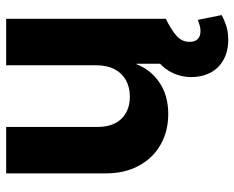

<svg xmlns="http://www.w3.org/2000/svg" viewBox="-88 -468 757 620"><g transform="rotate(-90 290.0 -157.5)"><path d="M389.8 -226.2V-515.6H539.8V0H394.7V-94.1H392.8Q375.3 -48.5 333.7 -20.4Q292.1 7.8 232.2 7.8Q177.2 7.8 133.8 -16.7Q90.3 -41.3 65.5 -86.8Q40.6 -132.2 40.6 -194.7V-515.6H190.6V-221.1Q190.6 -170.6 217 -143.4Q243.4 -116.2 288.7 -116.2Q318.1 -116.2 340.8 -128.4Q363.5 -140.6 376.7 -165.1Q389.8 -189.6 389.8 -226.2ZM471.7 201.6Q425.2 201.4 393.8 177.4Q362.4 153.4 353.9 108.8Q348.6 80.1 355 51Q361.4 21.9 379.8 -2.3Q398.2 -26.5 429.1 -40.4L539.8 0Q507.2 15.6 486.3 33.3Q465.3 51 465.4 76.6Q465.3 93.6 474.2 102.7Q483 111.9 499.6 111.9Q511.4 111.9 520.4 108.7Q529.4 105.5 536.3 103.3L551.8 180.1Q539.1 187.7 518.9 194.5Q498.8 201.4 471.7 201.6Z"/></g></svg>

Font: Inter Display V
Style: Regular
Weight: 400
Designer: Rasmus Andersson
Foundry: rsms
Version: Version 3.015;git-src